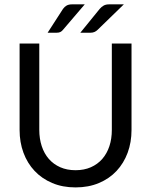

<svg xmlns="http://www.w3.org/2000/svg" viewBox="-20 -838 682 866"><path d="M68.4 0ZM320.8 -70.3Q359.4 -70.3 389.9 -83.7Q420.4 -97.2 441.4 -121.3Q462.4 -145.5 473.4 -178.7Q484.4 -211.9 484.4 -252V-641.6H573.2V-252Q573.2 -196.3 555.7 -148.9Q538.1 -101.6 505.6 -66.9Q473.1 -32.2 426.3 -12.5Q379.4 7.3 320.8 7.3Q262.2 7.3 215.6 -12.5Q168.9 -32.2 136.2 -66.9Q103.5 -101.6 85.9 -148.9Q68.4 -196.3 68.4 -252V-641.6H157.2V-252.4Q157.2 -212.4 168.2 -179Q179.2 -145.5 200.2 -121.3Q221.2 -97.2 251.7 -83.7Q282.2 -70.3 320.8 -70.3ZM362.3 -818.4 264.6 -704.1Q258.8 -696.8 252.2 -693.6Q245.6 -690.4 235.8 -690.4H194.8L264.2 -797.9Q271 -807.6 280.5 -813Q290 -818.4 305.7 -818.4ZM538.6 -818.4 420.4 -703.6Q407.2 -690.4 388.7 -690.4H342.3L429.7 -797.9Q438 -807.6 447.8 -813Q457.5 -818.4 473.1 -818.4Z"/></svg>

Font: Carlito
Style: Regular
Weight: 400
Designer: Lukasz Dziedzic
Foundry: tyPoland Lukasz Dziedzic
Version: Version 1.104